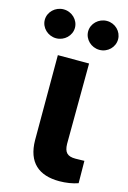

<svg xmlns="http://www.w3.org/2000/svg" viewBox="-141 -810 580 873"><g transform="rotate(15 149.0 -374.0)"><path d="M75 -546V-146C76 -41 133 6 229 6C260 6 292 1 317 -8L316 -113C305 -113 295 -112 274 -112C235 -112 221 -128 220 -167L222 -546ZM-24 -686C-24 -649 8 -618 47 -618C86 -618 118 -649 118 -686C118 -723 86 -754 47 -754C8 -754 -24 -723 -24 -686ZM180 -686C180 -649 212 -618 251 -618C290 -618 321 -649 321 -686C321 -723 290 -754 251 -754C212 -754 180 -723 180 -686Z"/></g></svg>

Font: Wafeq
Style: Bold
Weight: 700
Designer: Rasmus Andersson & Azza Alameddine
Foundry: Google & TypeTogether
Version: Version 3.000;FEAKit 1.0